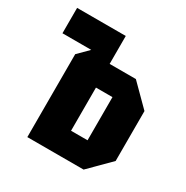

<svg xmlns="http://www.w3.org/2000/svg" viewBox="-134 -673 762 786"><g transform="rotate(30 246.5 -280.0)"><path d="M98 0V-392L146 -440H10V-560H240V-428H364L460 -332V-96L364 0ZM240 -112H318V-316H240Z"/></g></svg>

Font: Tektur Condensed SemiBold
Style: Regular
Weight: 600
Width: 3
Designer: Adam Jagosz
Foundry: Adam Jagosz
Version: Version 1.005;gftools[0.9.30]